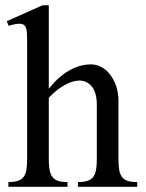

<svg xmlns="http://www.w3.org/2000/svg" viewBox="-20 -716 560 736"><path d="M167 -376Q204.6 -422.9 245.6 -446Q286.6 -469.2 329.1 -469.2Q351.1 -469.2 370.1 -458.3Q389.2 -447.3 403.3 -428.5Q417.5 -409.7 425.8 -384.3Q434.1 -358.9 434.1 -330.1V-106.9Q434.1 -82.5 436.8 -65.7Q439.5 -48.8 447.3 -38.1Q455.1 -27.3 469.2 -22.7Q483.4 -18.1 505.9 -18.1V0H278.8V-18.1Q301.8 -18.1 315.9 -22.9Q330.1 -27.8 337.9 -38.6Q345.7 -49.3 348.4 -66.2Q351.1 -83 351.1 -106.9V-314.9Q351.1 -360.4 332.3 -383.8Q313.5 -407.2 284.2 -407.2Q271 -407.2 256.3 -402.6Q241.7 -397.9 226.3 -389.2Q210.9 -380.4 195.8 -368.2Q180.7 -356 167 -340.8V-106.9Q167 -82.5 169.9 -65.7Q172.9 -48.8 180.7 -38.1Q188.5 -27.3 202.4 -22.7Q216.3 -18.1 238.8 -18.1V0H12.2V-18.1Q35.2 -18.1 49.3 -22.9Q63.5 -27.8 71 -38.6Q78.6 -49.3 81.3 -66.2Q84 -83 84 -106.9V-549.8Q84 -569.3 83.5 -583.5Q83 -597.7 80.3 -606.9Q77.6 -616.2 71.5 -620.6Q65.4 -625 54.2 -625Q46.4 -625 36.4 -623Q26.4 -621.1 13.2 -617.2L5.9 -634.8L143.1 -695.8H167Z"/></svg>

Font: Tuladha Jejeg
Style: Regular
Weight: 400
Designer: R.S. Wihananto
Foundry: R.S. Wihananto
Version: Version 1.92